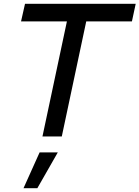

<svg xmlns="http://www.w3.org/2000/svg" viewBox="-20 -720 736 1013"><path d="M204 0 333 -607H91L112 -700H696L676 -607H435L306 0ZM104 273 189 84H285L177 273Z"/></svg>

Font: Red Hat Display SemiBold
Style: Italic
Weight: 600
Italic angle: -12°
Designer: Pentagram, MCKL
Foundry: Pentagram, MCKL
Version: Version 1.023